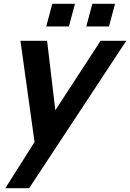

<svg xmlns="http://www.w3.org/2000/svg" viewBox="-20 -756 688 1016"><path d="M376.8 -736H256.8L224.6 -616H344.6ZM588.8 -736H468.8L436.6 -616H556.6ZM512.2 -540 272.8 -172.5 229.2 -540H88.2L162.8 -4.5L8.2 240H134.2L648.2 -540Z"/></svg>

Font: Manrope
Style: ExtraBoldItalic
Weight: 800
Italic angle: -15°
Designer: Mikhail Sharanda
Foundry: Mikhail Sharanda
Version: Version 4.502;hotconv 1.0.109;makeotfexe 2.5.65596